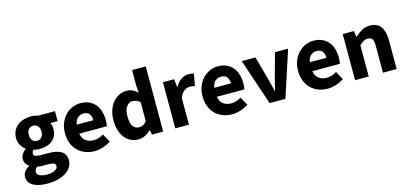

<svg xmlns="http://www.w3.org/2000/svg" viewBox="-72 -1242 4257 1994"><g transform="rotate(-15 2056.0 -245.0)"><path d="M242 211Q198 211 160.5 203.5Q123 196 94.5 181Q66 166 50 142Q34 118 34 85Q34 25 105 -15V-19Q85 -32 72 -52Q59 -72 59 -103Q59 -130 75 -154.5Q91 -179 115 -196V-200Q89 -218 68.5 -251.5Q48 -285 48 -329Q48 -374 65 -407.5Q82 -441 110.5 -463.5Q139 -486 176 -497Q213 -508 253 -508Q297 -508 330 -496H511V-389H432Q439 -378 443.5 -361Q448 -344 448 -324Q448 -281 433 -249.5Q418 -218 391.5 -197.5Q365 -177 329.5 -167Q294 -157 253 -157Q224 -157 193 -167Q183 -159 179 -151Q175 -143 175 -130Q175 -111 191.5 -102Q208 -93 250 -93H330Q422 -93 470.5 -63.5Q519 -34 519 33Q519 72 499.5 104.5Q480 137 444 160.5Q408 184 357 197.5Q306 211 242 211ZM253 -246Q282 -246 301.5 -266.5Q321 -287 321 -329Q321 -368 301.5 -388.5Q282 -409 253 -409Q224 -409 204.5 -389Q185 -369 185 -329Q185 -287 204.5 -266.5Q224 -246 253 -246ZM265 119Q315 119 347 101.5Q379 84 379 58Q379 35 359.5 27Q340 19 303 19H252Q226 19 210 17.5Q194 16 182 13Q155 37 155 62Q155 90 185 104.5Q215 119 265 119Z M803 12Q750 12 704 -5.5Q658 -23 624 -56.5Q590 -90 571 -138Q552 -186 552 -248Q552 -308 572 -356.5Q592 -405 624.5 -438.5Q657 -472 699 -490Q741 -508 786 -508Q839 -508 878.5 -490Q918 -472 944.5 -440Q971 -408 984 -364.5Q997 -321 997 -270Q997 -250 995 -232Q993 -214 991 -205H694Q704 -151 738.5 -125.5Q773 -100 823 -100Q876 -100 930 -133L979 -44Q941 -18 894.5 -3Q848 12 803 12ZM693 -302H872Q872 -344 853 -370Q834 -396 789 -396Q754 -396 727.5 -373Q701 -350 693 -302Z M1276 12Q1230 12 1192.5 -6Q1155 -24 1128.5 -57.5Q1102 -91 1087.5 -139Q1073 -187 1073 -248Q1073 -309 1090.5 -357Q1108 -405 1136.5 -438.5Q1165 -472 1202.5 -490Q1240 -508 1279 -508Q1321 -508 1348 -494Q1375 -480 1401 -456L1395 -532V-701H1542V0H1422L1412 -49H1408Q1382 -23 1347 -5.5Q1312 12 1276 12ZM1314 -108Q1338 -108 1357.5 -118Q1377 -128 1395 -153V-356Q1375 -374 1354 -381Q1333 -388 1313 -388Q1278 -388 1251 -354.5Q1224 -321 1224 -250Q1224 -176 1247.5 -142Q1271 -108 1314 -108Z M1672 0V-496H1792L1802 -409H1806Q1833 -460 1871 -484Q1909 -508 1947 -508Q1968 -508 1981.5 -505.5Q1995 -503 2006 -498L1982 -371Q1968 -375 1956 -377Q1944 -379 1928 -379Q1900 -379 1869.5 -359Q1839 -339 1819 -288V0Z M2282 12Q2229 12 2183 -5.5Q2137 -23 2103 -56.5Q2069 -90 2050 -138Q2031 -186 2031 -248Q2031 -308 2051 -356.5Q2071 -405 2103.5 -438.5Q2136 -472 2178 -490Q2220 -508 2265 -508Q2318 -508 2357.5 -490Q2397 -472 2423.5 -440Q2450 -408 2463 -364.5Q2476 -321 2476 -270Q2476 -250 2474 -232Q2472 -214 2470 -205H2173Q2183 -151 2217.5 -125.5Q2252 -100 2302 -100Q2355 -100 2409 -133L2458 -44Q2420 -18 2373.5 -3Q2327 12 2282 12ZM2172 -302H2351Q2351 -344 2332 -370Q2313 -396 2268 -396Q2233 -396 2206.5 -373Q2180 -350 2172 -302Z M2686 0 2519 -496H2667L2731 -262Q2741 -225 2750.5 -186.5Q2760 -148 2770 -109H2774Q2783 -148 2792.5 -186.5Q2802 -225 2812 -262L2877 -496H3018L2856 0Z M3309 12Q3256 12 3210 -5.5Q3164 -23 3130 -56.5Q3096 -90 3077 -138Q3058 -186 3058 -248Q3058 -308 3078 -356.5Q3098 -405 3130.5 -438.5Q3163 -472 3205 -490Q3247 -508 3292 -508Q3345 -508 3384.5 -490Q3424 -472 3450.5 -440Q3477 -408 3490 -364.5Q3503 -321 3503 -270Q3503 -250 3501 -232Q3499 -214 3497 -205H3200Q3210 -151 3244.5 -125.5Q3279 -100 3329 -100Q3382 -100 3436 -133L3485 -44Q3447 -18 3400.5 -3Q3354 12 3309 12ZM3199 -302H3378Q3378 -344 3359 -370Q3340 -396 3295 -396Q3260 -396 3233.5 -373Q3207 -350 3199 -302Z M3605 0V-496H3725L3735 -433H3739Q3771 -463 3809 -485.5Q3847 -508 3898 -508Q3979 -508 4015.5 -455Q4052 -402 4052 -308V0H3905V-289Q3905 -343 3890.5 -363Q3876 -383 3844 -383Q3816 -383 3796 -370.5Q3776 -358 3752 -335V0Z"/></g></svg>

Font: hySource Sans Pro
Style: Bold
Weight: 700
Designer: Paul D. Hunt
Foundry: Adobe Systems Incorporated
Version: Version 2.021;PS 2.000;hotconv 1.0.86;makeotf.lib2.5.63406